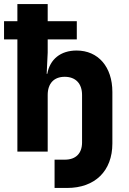

<svg xmlns="http://www.w3.org/2000/svg" viewBox="-20 -750 640 950"><path d="M250 180H312C450 180 536 96 536 -40V-295C536 -419 466 -500 359 -500C280 -500 227 -457 214 -385H211L216 -490V-555H360V-645H216V-730H66V-645H0V-555H66V0H216V-280C216 -337 247 -370 300 -370C354 -370 386 -337 386 -280V-45C386 9 355 40 301 40H250Z"/></svg>

Font: JetBrains Mono ExtraBold
Style: Regular
Weight: 800
Monospace: yes
Designer: Philipp Nurullin, Konstantin Bulenkov
Foundry: JetBrains
Version: Version 2.305